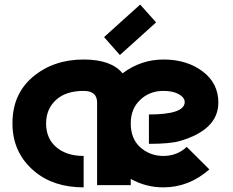

<svg xmlns="http://www.w3.org/2000/svg" viewBox="-20 -806 1015 836"><path d="M590.3 -786.1 659.7 -708.5 502 -566.4 433.1 -644.5ZM402.8 0V-359.4Q402.8 -410.2 344.2 -410.2Q266.1 -410.2 223.6 -370.6Q180.7 -331.1 180.7 -268.1Q180.7 -204.1 224.1 -166Q269 -127 344.2 -127V9.8Q212.4 9.8 128.9 -61Q34.2 -141.1 34.2 -269Q34.2 -397 123.8 -471.9Q213.4 -546.9 344.2 -546.9Q463.9 -546.9 513.7 -486.8Q593.8 -546.9 691.9 -546.9Q793.5 -546.9 862.3 -495.1Q930.7 -443.8 930.7 -359.4Q930.7 -240.7 762.7 -191.9Q720.7 -179.7 628.4 -179.7V-307.6Q784.2 -307.6 784.2 -361.8Q784.2 -380.9 759.3 -395.5Q733.9 -410.2 691.4 -410.2Q630.9 -410.2 589.8 -370.6Q549.3 -332 549.3 -268.6Q549.3 -202.6 589.8 -165.5Q632.3 -127 691.4 -127Q751.5 -127 793 -166.5L891.6 -68.4Q802.7 9.8 691.4 9.8Q615.2 9.8 549.3 -26.9V0Z"/></svg>

Font: New Shape
Style: Bold
Weight: 700
Designer: Wojciech Kalinowski "wmk69" (wmk69@o2.pl)
Foundry: Wojciech Kalinowski "wmk69" (wmk69@o2.pl)
Version: Version 2.1.1; 2021-05-14